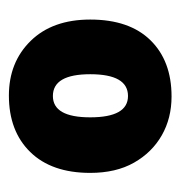

<svg xmlns="http://www.w3.org/2000/svg" viewBox="-7 -755 406 432"><g transform="rotate(90 196.0 -539.0)"><path d="M369 -539Q369 -452 322 -404Q275 -356 195 -356Q120 -356 72 -405Q24 -454 24 -539Q24 -627 70.5 -674.5Q117 -722 197 -722Q246 -722 284.5 -700Q323 -678 346 -637.5Q369 -597 369 -539ZM147 -539Q147 -455 196 -455Q244 -455 244 -539Q244 -624 196 -624Q147 -624 147 -539Z"/></g></svg>

Font: Noto Sans Syriac Western Black
Style: Regular
Weight: 900
Designer: Patrick Giasson and the Monotype Design Team
Foundry: Monotype Imaging Inc.
Version: Version 3.000; ttfautohint (v1.8.4.7-5d5b)